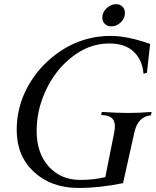

<svg xmlns="http://www.w3.org/2000/svg" viewBox="-20 -909 755 931"><path d="M510.3 -698.2Q393.1 -698.2 295.9 -604Q232.9 -543 195.3 -455.3Q157.7 -367.7 157.7 -273.4Q157.7 -166.5 216.3 -101.6Q274.9 -36.6 369.6 -36.6Q434.6 -36.6 490.7 -50.3L533.7 -266.1Q537.1 -285.6 537.1 -296.4Q537.1 -345.2 486.3 -350.1L470.7 -351.6L473.6 -366.2Q550.3 -361.3 603 -361.3Q653.8 -361.3 715.3 -366.2L711.9 -350.1Q680.2 -346.7 660.2 -326.4Q640.1 -306.2 631.3 -266.1L576.7 -21Q463.4 2.4 361.3 2.4Q228.5 2.4 144.8 -75.2Q61 -152.8 61 -278.3Q61 -381.8 106.4 -473.1Q151.9 -564.5 231.9 -630.4Q358.4 -734.9 518.1 -734.9Q598.1 -734.9 708 -695.8Q707 -685.5 701.4 -637.5Q695.8 -589.4 692.4 -556.2L675.8 -551.3Q670.4 -618.7 628.2 -658.4Q585.9 -698.2 510.3 -698.2ZM543 -888.7Q562 -888.7 574 -876.7Q585.9 -864.7 585.9 -846.2Q585.9 -820.3 565.7 -800.8Q545.4 -781.2 520 -781.2Q500.5 -781.2 488.3 -793.2Q476.1 -805.2 476.1 -823.7Q476.1 -849.1 496.8 -868.9Q517.6 -888.7 543 -888.7Z"/></svg>

Font: Flanker
Style: Italic
Weight: 400
Italic angle: -12°
Designer: Flanker
Version: Version 2.027